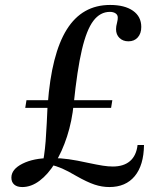

<svg xmlns="http://www.w3.org/2000/svg" viewBox="-20 -744 615 776"><path d="M70 12Q49 12 37.5 2Q26 -8 26 -26Q26 -60 71 -82.5Q116 -105 183 -105L147 -59Q154 -88 158 -115Q162 -142 164.5 -173.5Q167 -205 169 -247Q171 -291 172 -312Q173 -333 173 -338Q173 -343 173.5 -339Q174 -335 173.5 -329Q173 -323 173 -323Q188 -526 250 -625Q312 -724 425 -724Q484 -724 517.5 -700.5Q551 -677 551 -635Q551 -609 537 -593Q523 -577 499 -577Q477 -577 463 -590.5Q449 -604 449 -626Q449 -633 450 -638.5Q451 -644 453 -652Q455 -659 455.5 -664.5Q456 -670 456 -673Q456 -684 447 -690Q438 -696 424 -696Q385 -696 357.5 -660Q330 -624 311 -543Q292 -462 278 -325Q271 -254 251 -192.5Q231 -131 202.5 -85Q174 -39 140 -13.5Q106 12 70 12ZM422 12Q392 12 362 2Q332 -8 288 -33Q254 -53 231 -63Q208 -73 185 -78L193 -105Q225 -105 257.5 -100.5Q290 -96 335 -86Q373 -78 395 -74.5Q417 -71 436 -71Q480 -71 505.5 -93Q531 -115 536 -158H562Q561 -76 524.5 -32Q488 12 422 12ZM82 -308 87 -339H198L194 -308ZM234 -308 241 -339H434L429 -308Z"/></svg>

Font: Baskervville Medium
Style: Regular
Weight: 500
Version: Version 1.100